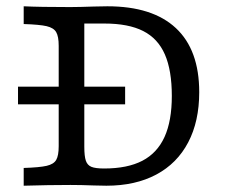

<svg xmlns="http://www.w3.org/2000/svg" viewBox="-20 -591 718 611"><path d="M166.8 -125.8V-445.2Q166.8 -475 158.8 -488.7Q150.9 -502.4 128.4 -507.7Q105.9 -512.9 55.4 -514.5V-571Q106.2 -568.5 203.4 -568.5Q233.7 -568.6 278.2 -570.2L321.7 -571Q465.4 -571 539.7 -501.6Q614 -432.3 614 -297.6Q614 -204.9 578.9 -138Q543.8 -71 477.3 -35.5Q410.7 0 318.5 0Q298.9 -0.7 279.1 -0.8Q237.2 -2.4 204.3 -2.4Q135.3 -2.4 55.4 0V-56.5Q106 -58.1 128.5 -63.3Q151 -68.5 158.9 -82.2Q166.8 -95.9 166.8 -125.8ZM526.8 -285.6Q526.8 -367 504.7 -417.7Q482.6 -468.5 435.6 -492.3Q388.7 -516.1 312.2 -516.1H248.3V-124.2Q248.3 -93.7 253.2 -79.6Q258 -65.4 270.8 -60.1Q283.6 -54.8 311.4 -54.8Q385.6 -54.8 433 -79.4Q480.3 -104 503.6 -155.2Q526.8 -206.5 526.8 -285.6ZM37.3 -315.3H378.2V-258.9H37.3Z"/></svg>

Font: Playfair Micro SmCond SmLight
Style: Regular
Weight: 360
Width: 4
Designer: Claus Eggers Sørensen
Foundry: Claus Eggers Sørensen
Version: Version 2.100;Glyphs 3.2 (3219)